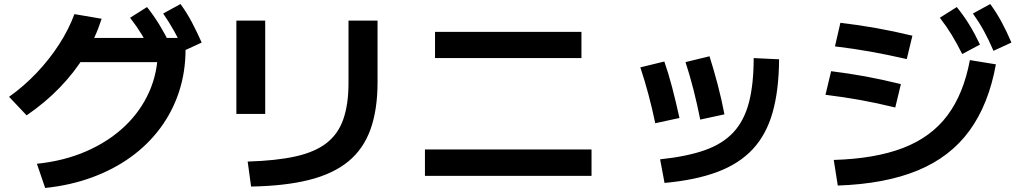

<svg xmlns="http://www.w3.org/2000/svg" viewBox="-20 -875 5040 952"><path d="M163 -63Q298 -77 408 -125Q518 -173 597.5 -248Q677 -323 720 -420Q763 -517 763 -630L820 -567H335V-687H900V-630Q900 -519 868 -421Q836 -323 775.5 -241Q715 -159 629.5 -97Q544 -35 436.5 4.5Q329 44 204 57ZM25 -395Q97 -446 160.5 -512.5Q224 -579 272.5 -654Q321 -729 349 -805L484 -782Q454 -688 401.5 -602Q349 -516 276.5 -441Q204 -366 112 -303ZM736 -607Q709 -661 683 -703.5Q657 -746 625 -787L709 -840Q743 -797 770.5 -752Q798 -707 824 -654ZM891 -623Q867 -679 842.5 -722.5Q818 -766 789 -808L875 -855Q907 -811 931.5 -764.5Q956 -718 980 -664Z M1208 -74Q1349 -78 1445.5 -99.5Q1542 -121 1599.5 -166Q1657 -211 1682.5 -284.5Q1708 -358 1708 -464V-773H1852V-467Q1852 -331 1817 -233.5Q1782 -136 1707 -74.5Q1632 -13 1513 17Q1394 47 1225 50ZM1152 -310V-773H1295V-310Z M2087 -3V-134H2913V-3ZM2137 -587V-717H2863V-587Z M3253 -85Q3386 -99 3475 -130.5Q3564 -162 3617 -219.5Q3670 -277 3693.5 -367Q3717 -457 3717 -587L3843 -581Q3842 -428 3811 -318Q3780 -208 3712.5 -135.5Q3645 -63 3537 -22.5Q3429 18 3275 32ZM3229 -264Q3198 -412 3155 -541L3274 -570Q3294 -513 3312.5 -442.5Q3331 -372 3349 -290ZM3452 -282Q3437 -358 3418.5 -430.5Q3400 -503 3379 -567L3498 -596Q3519 -530 3538.5 -456Q3558 -382 3572 -308Z M4114 -82Q4319 -88 4458 -141.5Q4597 -195 4677.5 -302.5Q4758 -410 4789 -577L4918 -556Q4882 -357 4786.5 -226.5Q4691 -96 4529.5 -29.5Q4368 37 4134 45ZM4419 -342Q4325 -365 4243.5 -379.5Q4162 -394 4073 -405L4101 -522Q4190 -511 4271.5 -496Q4353 -481 4447 -458ZM4476 -582Q4380 -604 4296 -619Q4212 -634 4120 -645L4147 -762Q4239 -751 4323.5 -736Q4408 -721 4504 -698ZM4751 -607Q4724 -661 4698 -703.5Q4672 -746 4640 -787L4724 -840Q4759 -797 4786.5 -752Q4814 -707 4839 -654ZM4906 -623Q4882 -679 4858 -722.5Q4834 -766 4804 -808L4890 -855Q4922 -811 4947 -764.5Q4972 -718 4995 -664Z"/></svg>

Font: M PLUS 1 Code
Style: Bold
Weight: 700
Designer: Coji Morishita
Foundry: UNDERFOREST DESIGN
Version: Version 1.002